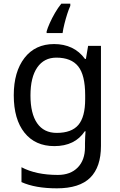

<svg xmlns="http://www.w3.org/2000/svg" viewBox="-20 -786 655 1046"><path d="M275 -546Q328 -546 370.5 -526Q413 -506 443 -465H448L460 -536H530V9Q530 124 471.5 182Q413 240 290 240Q172 240 97 206V125Q176 167 295 167Q364 167 403.5 126.5Q443 86 443 16V-5Q443 -17 444 -39.5Q445 -62 446 -71H442Q388 10 276 10Q172 10 113.5 -63Q55 -136 55 -267Q55 -395 113.5 -470.5Q172 -546 275 -546ZM287 -472Q220 -472 183 -418.5Q146 -365 146 -266Q146 -167 182.5 -114.5Q219 -62 289 -62Q370 -62 407 -105.5Q444 -149 444 -246V-267Q444 -377 406 -424.5Q368 -472 287 -472ZM363 -754Q355 -737 346.5 -710.5Q338 -684 331 -656Q324 -628 321 -606H234V-615Q239 -633 251 -660Q263 -687 279.5 -715.5Q296 -744 314 -766H363Z"/></svg>

Font: Noto Sans Marchen
Style: Regular
Weight: 400
Designer: Monotype Design Team
Foundry: Monotype Imaging Inc.
Version: Version 2.003; ttfautohint (v1.8.4.7-5d5b)